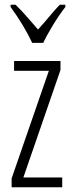

<svg xmlns="http://www.w3.org/2000/svg" viewBox="-20 -786 304 806"><path d="M254.4 -766.1V-756.8Q227.1 -721.7 200.2 -677Q173.3 -632.3 161.6 -606H115.2Q81.1 -678.7 24.4 -756.8V-766.1H45.4Q69.3 -743.2 99.9 -707.8Q130.4 -672.4 139.6 -662.1L163.6 -689Q217.8 -753.9 231.4 -766.1ZM241.2 -41V0H28.8V-37.1L185.1 -488.8H39.1V-529.8H233.9V-492.2L78.1 -41Z"/></svg>

Font: Open Sans Hebrew Condensed Light
Style: Regular
Weight: 300
Width: 3
Foundry: Ascender Corporation, Yanek Iontef
Version: Version 2.001;PS 002.001;hotconv 1.0.70;makeotf.lib2.5.58329